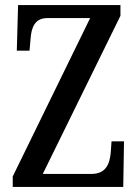

<svg xmlns="http://www.w3.org/2000/svg" viewBox="-20 -734 542 754"><path d="M30 0H464L467 -179H418L415 -136C411 -90 396 -51 339 -51H148L453 -672V-714H51L46 -535H96L100 -581C103 -625 116 -663 166 -663H334L30 -41Z"/></svg>

Font: Noto Serif Georgian ExtraCondensed Medium
Style: Regular
Weight: 500
Width: 2
Designer: Monotype Design Team, Akaki Razmadze
Foundry: Google LLC
Version: Version 2.003